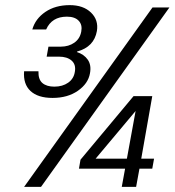

<svg xmlns="http://www.w3.org/2000/svg" viewBox="-20 -729 684 749"><path d="M74 0 575 -700H641L140 0ZM531 -110H581L574 -71H524L511 0H455L468 -71H288L294 -106L501 -354H574ZM353 -110H475L509 -296ZM106 -614Q118 -656 157 -682.5Q196 -709 252 -709Q305 -709 335 -680Q365 -651 358 -608Q347 -546 281 -528L280 -526Q308 -517 322.5 -496Q337 -475 331 -443Q324 -403 284 -375Q244 -347 185 -347Q128 -347 99 -374Q70 -401 74 -451H130Q129 -419 145.5 -405Q162 -391 192 -391Q224 -391 246 -406.5Q268 -422 272 -449Q277 -477 259.5 -492.5Q242 -508 210 -508H162L169 -547H217Q248 -547 270 -562.5Q292 -578 297 -606Q302 -632 287 -648Q272 -664 241 -664Q182 -664 160 -614Z"/></svg>

Font: Poppins Light
Style: Italic
Weight: 300
Italic angle: -10°
Designer: Ninad Kale (Devanagari), Jonny Pinhorn (Latin)
Foundry: Indian Type Foundry
Version: Version 3.200;PS 1.000;hotconv 16.6.54;makeotf.lib2.5.65590